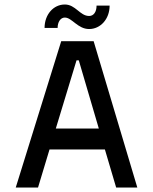

<svg xmlns="http://www.w3.org/2000/svg" viewBox="-20 -833 680 853"><path d="M590 0 396 -650H252L50 0H149L200 -169H446L496 0ZM178 -709H236C236 -734 248 -755 268 -755C300 -755 325 -704 376 -704C426 -704 467 -748 467 -808H409C409 -780 396 -762 376 -762C335 -762 316 -813 268 -813C217 -813 178 -768 178 -709ZM228 -262 320 -565H330L419 -262Z"/></svg>

Font: Grotesk 02 Mince
Style: Bold
Weight: 400
Designer: Frank Adebiaye, contributions by Jérémy Landes, Ariel Martín Pérez
Foundry: Velvetyne Type Foundry
Version: Version 3.000;Glyphs 3.1.2 (3150)